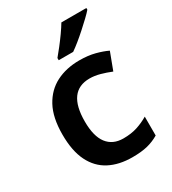

<svg xmlns="http://www.w3.org/2000/svg" viewBox="-188 -867 878 978"><g transform="rotate(-30 251.5 -378.0)"><path d="M300 10Q222 10 165.5 -19.5Q109 -49 78.5 -110.5Q48 -172 48 -268Q48 -368 82 -430.5Q116 -493 175 -523Q234 -553 311 -553Q362 -553 402 -542.5Q442 -532 471 -518L433 -417Q401 -430 370 -438.5Q339 -447 310 -447Q180 -447 180 -269Q180 -182 213 -139Q246 -96 308 -96Q354 -96 389.5 -107.5Q425 -119 457 -138V-27Q425 -8 389 1Q353 10 300 10ZM476 -756Q464 -742 443 -722Q422 -702 397.5 -680Q373 -658 349 -638.5Q325 -619 306 -606H221V-619Q237 -638 257 -663.5Q277 -689 296.5 -716.5Q316 -744 329 -766H476Z"/></g></svg>

Font: Noto Sans Javanese SemiBold
Style: Regular
Weight: 600
Version: Version 2.004